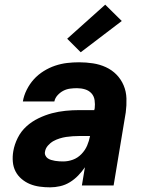

<svg xmlns="http://www.w3.org/2000/svg" viewBox="-20 -795 640 823"><path d="M195 8Q172 8 150 5Q128 2 108.5 -6Q89 -14 72.5 -28Q56 -42 46.5 -60.5Q37 -79 35 -101.5Q33 -124 37 -147Q42 -176 56 -204Q70 -232 93 -253Q116 -274 145 -288Q174 -302 202.5 -309.5Q231 -317 260.5 -320Q290 -323 319 -323H384L386 -331Q388 -348 385.5 -365.5Q383 -383 372 -395Q361 -407 344.5 -412Q328 -417 310 -417Q295 -417 280 -415Q265 -413 251.5 -406Q238 -399 227 -387Q216 -375 213 -360H78Q82 -385 94.5 -410Q107 -435 125 -455Q143 -475 167 -490Q191 -505 216.5 -513.5Q242 -522 267.5 -525Q293 -528 319 -528Q349 -528 378.5 -523.5Q408 -519 434 -507Q460 -495 479.5 -475Q499 -455 510 -429Q521 -403 522 -373Q523 -343 519 -313L467 0H331L344 -78Q331 -59 315 -42.5Q299 -26 279.5 -14Q260 -2 238 3Q216 8 195 8ZM251 -103Q272 -103 292.5 -110.5Q313 -118 329 -134.5Q345 -151 353.5 -171Q362 -191 366 -212H320Q306 -212 291.5 -211Q277 -210 263.5 -208Q250 -206 235.5 -201.5Q221 -197 208.5 -190Q196 -183 185.5 -171Q175 -159 173 -145Q171 -137 174.5 -129Q178 -121 184.5 -116.5Q191 -112 199 -109.5Q207 -107 216 -105.5Q225 -104 234 -103.5Q243 -103 251 -103ZM326 -571 268 -629 431 -775 502 -705Z"/></svg>

Font: Iosevka Aile Heavy
Style: Italic
Weight: 900
Italic angle: -9°
Designer: Belleve Invis
Foundry: Belleve Invis
Version: Version 31.1.0; ttfautohint (v1.8.4)